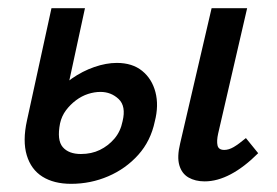

<svg xmlns="http://www.w3.org/2000/svg" viewBox="-20 -438 677 470"><path d="M154 12Q112 12 84 -5.5Q56 -23 45.5 -58Q35 -93 46 -143L106 -418H188L127 -136Q119 -95 133.5 -78Q148 -61 178 -61Q204 -61 224.5 -71Q245 -81 260 -98.5Q275 -116 280 -141Q289 -178 270.5 -195.5Q252 -213 226 -213Q211 -213 195.5 -208Q180 -203 166 -192.5Q152 -182 141.5 -168Q131 -154 127 -136H74Q86 -171 107.5 -199Q129 -227 155.5 -245.5Q182 -264 211 -274Q240 -284 266 -284Q304 -284 328 -264.5Q352 -245 360.5 -212.5Q369 -180 359 -141Q349 -93 318.5 -59Q288 -25 245 -6.5Q202 12 154 12ZM481 6Q458 6 441.5 -3.5Q425 -13 419 -33.5Q413 -54 421 -87L498 -418H585L514 -111Q510 -93 512.5 -82Q515 -71 529 -71Q540 -71 552 -78Q564 -85 582 -100L612 -63Q578 -29 545 -11.5Q512 6 481 6Z"/></svg>

Font: Ysabeau Infant SemiBold
Style: Italic
Weight: 600
Italic angle: -12°
Designer: Christian Thalmann (Catharsis Fonts)
Version: Version 2.002; featfreeze: ss01,ss02,lnum